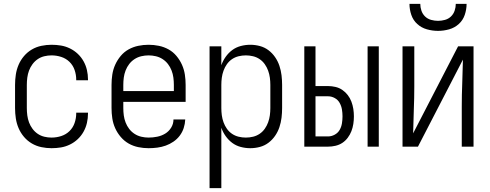

<svg xmlns="http://www.w3.org/2000/svg" viewBox="-20 -760 2540 995"><path d="M247 8Q221 8 194.5 2.5Q168 -3 145 -16.5Q122 -30 104.5 -50.5Q87 -71 76.5 -95.5Q66 -120 62 -146.5Q58 -173 58 -200V-320Q58 -347 62 -373.5Q66 -400 76.5 -424.5Q87 -449 104.5 -469.5Q122 -490 145 -503.5Q168 -517 194.5 -522.5Q221 -528 247 -528Q272 -528 296 -524Q320 -520 342.5 -509Q365 -498 383 -481Q401 -464 413 -442.5Q425 -421 430.5 -397Q436 -373 436 -348V-344H375V-347Q375 -373 366.5 -397.5Q358 -422 340 -439.5Q322 -457 297.5 -465Q273 -473 247 -473Q228 -473 209.5 -468.5Q191 -464 175.5 -453.5Q160 -443 148.5 -427.5Q137 -412 130.5 -394.5Q124 -377 121.5 -358Q119 -339 119 -320V-200Q119 -181 121.5 -162Q124 -143 130.5 -125.5Q137 -108 148.5 -92.5Q160 -77 175.5 -66.5Q191 -56 209.5 -51.5Q228 -47 247 -47Q273 -47 297.5 -55Q322 -63 340 -80.5Q358 -98 366.5 -122.5Q375 -147 375 -173V-176H436V-172Q436 -147 430.5 -123Q425 -99 413 -77.5Q401 -56 383 -39Q365 -22 342.5 -11Q320 0 296 4Q272 8 247 8Z M750 8Q723 8 696.5 2.5Q670 -3 647 -16Q624 -29 606 -50Q588 -71 577 -95.5Q566 -120 562 -146.5Q558 -173 558 -200V-320Q558 -347 562 -373.5Q566 -400 577 -424.5Q588 -449 605.5 -470Q623 -491 646.5 -504Q670 -517 696.5 -522.5Q723 -528 750 -528Q777 -528 803.5 -522.5Q830 -517 853.5 -504Q877 -491 894.5 -470Q912 -449 923 -424.5Q934 -400 938 -373.5Q942 -347 942 -320V-232H619V-200Q619 -181 621.5 -162Q624 -143 631 -125Q638 -107 649.5 -92Q661 -77 677 -66.5Q693 -56 712 -51.5Q731 -47 750 -47Q772 -47 794.5 -51.5Q817 -56 836 -67.5Q855 -79 867 -98.5Q879 -118 879 -141H940Q939 -118 932 -96.5Q925 -75 911.5 -57Q898 -39 879 -26Q860 -13 839 -5.5Q818 2 795.5 5Q773 8 750 8ZM619 -288H881V-320Q881 -339 878.5 -358Q876 -377 869 -395Q862 -413 850.5 -428Q839 -443 823 -453.5Q807 -464 788 -468.5Q769 -473 750 -473Q731 -473 712 -468.5Q693 -464 677 -453.5Q661 -443 649.5 -428Q638 -413 631 -395Q624 -377 621.5 -358Q619 -339 619 -320Z M1066 215V-520H1127V-422Q1135 -445 1149.5 -465.5Q1164 -486 1183.5 -500.5Q1203 -515 1227.5 -521.5Q1252 -528 1277 -528Q1302 -528 1326.5 -521.5Q1351 -515 1371 -500Q1391 -485 1405.5 -464Q1420 -443 1428 -419Q1436 -395 1439 -370Q1442 -345 1442 -320V-200Q1442 -175 1439 -150Q1436 -125 1428 -101Q1420 -77 1405.5 -56Q1391 -35 1371 -20Q1351 -5 1326.5 1.5Q1302 8 1277 8Q1252 8 1227.5 1.5Q1203 -5 1183.5 -19.5Q1164 -34 1149.5 -54.5Q1135 -75 1127 -98V215ZM1254 -47Q1273 -47 1291.5 -51.5Q1310 -56 1325.5 -66.5Q1341 -77 1352 -92.5Q1363 -108 1369.5 -126Q1376 -144 1378.5 -162.5Q1381 -181 1381 -200V-320Q1381 -339 1378.5 -357.5Q1376 -376 1369.5 -394Q1363 -412 1352 -427.5Q1341 -443 1325.5 -453.5Q1310 -464 1291.5 -468.5Q1273 -473 1254 -473Q1235 -473 1216.5 -468.5Q1198 -464 1182.5 -453.5Q1167 -443 1156 -427.5Q1145 -412 1138.5 -394Q1132 -376 1129.5 -357.5Q1127 -339 1127 -320V-200Q1127 -181 1129.5 -162.5Q1132 -144 1138.5 -126Q1145 -108 1156 -92.5Q1167 -77 1182.5 -66.5Q1198 -56 1216.5 -51.5Q1235 -47 1254 -47Z M1885 0V-520H1943V0ZM1557 0V-520H1615V-314H1680Q1699 -314 1718.5 -309.5Q1738 -305 1754 -294Q1770 -283 1782 -267.5Q1794 -252 1801 -233.5Q1808 -215 1811 -195.5Q1814 -176 1814 -157Q1814 -137 1811 -117.5Q1808 -98 1801 -80Q1794 -62 1782 -46Q1770 -30 1754 -19.5Q1738 -9 1718.5 -4.5Q1699 0 1680 0ZM1615 -53H1680Q1698 -53 1714.5 -62Q1731 -71 1740 -86.5Q1749 -102 1752 -120.5Q1755 -139 1755 -157Q1755 -175 1752 -193Q1749 -211 1740 -227Q1731 -243 1714.5 -252Q1698 -261 1680 -261H1615Z M2066 0V-520H2127V-312Q2127 -251 2124.5 -190.5Q2122 -130 2121 -69L2354 -520H2434V0H2373V-208Q2373 -269 2375.5 -329.5Q2378 -390 2379 -451L2146 0ZM2250 -600Q2221 -600 2192.5 -608Q2164 -616 2142.5 -635.5Q2121 -655 2111.5 -683Q2102 -711 2102 -740H2158Q2158 -722 2164 -704.5Q2170 -687 2183 -674.5Q2196 -662 2214 -657Q2232 -652 2250 -652Q2268 -652 2286 -657Q2304 -662 2317 -674.5Q2330 -687 2336 -704.5Q2342 -722 2342 -740H2398Q2398 -711 2388.5 -683Q2379 -655 2357.5 -635.5Q2336 -616 2307.5 -608Q2279 -600 2250 -600Z"/></svg>

Font: Iosevka Fixed Light
Style: Regular
Weight: 300
Monospace: yes
Designer: Belleve Invis
Foundry: Belleve Invis
Version: Version 32.3.0